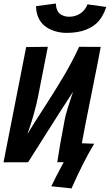

<svg xmlns="http://www.w3.org/2000/svg" viewBox="-21 -899 609 1064"><path d="M362.3 -806.2Q396.5 -806.2 423.8 -824Q451.2 -841.8 463.9 -875L567.9 -860.4Q552.7 -814.5 527.8 -784.2Q502.9 -753.9 457.8 -735.4Q412.6 -716.8 348.1 -716.8Q316.9 -716.8 288.3 -724.9Q259.8 -732.9 234.9 -749.3Q210 -765.6 194.6 -795.4Q179.2 -825.2 178.7 -864.7L288.6 -879.4Q290 -839.8 310.5 -823Q331.1 -806.2 362.3 -806.2ZM417.5 -639.6 537.1 -639.2Q521.5 -555.7 520.5 -551.3Q509.8 -497.1 486.1 -379.2Q462.4 -261.2 451.2 -204.6Q448.7 -192.9 440.4 -147Q437.5 -132.3 432.6 -105L501 -102.5Q440.9 -3.4 375.5 145L263.2 133.3Q280.3 96.2 332 0H296.4Q308.1 -83 337.9 -237.3Q342.3 -260.7 354 -299.1Q365.7 -337.4 375 -364.3L384.3 -391.1Q336.4 -318.8 237.5 -162.4Q138.7 -5.9 134.8 0L-1.5 0.5L124 -638.2L244.1 -639.6L189.5 -361.8Q181.2 -319.3 166.5 -267.8Q151.9 -216.3 141.1 -185.5L130.4 -155.3Q156.7 -199.7 219.2 -295.9Q281.7 -392.1 331.3 -475.8Q380.9 -559.6 417.5 -639.6Z"/></svg>

Font: Fantasque Sans Mono
Style: Bold Italic
Weight: 700
Italic angle: -11°
Monospace: yes
Designer: Jany Belluz
Version: Version 1.7.1